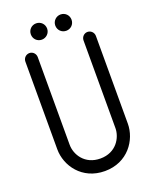

<svg xmlns="http://www.w3.org/2000/svg" viewBox="-165 -978 819 1064"><g transform="rotate(-20 244.5 -446.0)"><path d="M377 -848C377 -875 356 -896 329 -896C303 -896 281 -875 281 -848C281 -821 302 -800 329 -800C356 -800 377 -821 377 -848ZM233 -848C233 -875 212 -896 185 -896C158 -896 137 -875 137 -848C137 -821 158 -800 185 -800C211 -800 233 -821 233 -848ZM265 -70C173 -70 130 -142 130 -200V-717C130 -737 114 -754 94 -754C73 -754 57 -737 57 -717V-200C57 -103 130 4 265 4C400 4 473 -104 473 -200V-717C473 -737 457 -754 436 -754C416 -754 400 -737 400 -717V-200C400 -145 359 -70 265 -70Z"/></g></svg>

Font: LS
Style: Regular
Weight: 400
Designer: BSozoo
Foundry: BSozoo
Version: Version 001.000